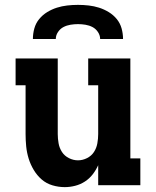

<svg xmlns="http://www.w3.org/2000/svg" viewBox="-20 -760 640 788"><path d="M246 8Q220 8 195 0.5Q170 -7 151 -23.5Q132 -40 118.5 -62.5Q105 -85 97.5 -109.5Q90 -134 87.5 -159Q85 -184 85 -210V-410H44V-520H217V-210Q217 -191 220.5 -171.5Q224 -152 234.5 -136Q245 -120 263 -111Q281 -102 300 -102Q319 -102 337 -111Q355 -120 365.5 -136Q376 -152 379.5 -171.5Q383 -191 383 -210V-410H342V-520H515V-110H556V0H383V-82Q374 -62 360.5 -44.5Q347 -27 328.5 -15Q310 -3 288.5 2.5Q267 8 246 8ZM115 -600Q115 -622 121 -643.5Q127 -665 141 -682Q155 -699 174 -710.5Q193 -722 213.5 -728.5Q234 -735 256 -737.5Q278 -740 300 -740Q322 -740 344 -737.5Q366 -735 386.5 -728.5Q407 -722 426 -710.5Q445 -699 459 -682Q473 -665 479 -643.5Q485 -622 485 -600H391Q391 -615 382 -628.5Q373 -642 359.5 -649Q346 -656 330.5 -658.5Q315 -661 300 -661Q285 -661 269.5 -658.5Q254 -656 240.5 -649Q227 -642 218 -628.5Q209 -615 209 -600Z"/></svg>

Font: Iosevka Etoile Extrabold
Style: Regular
Weight: 800
Designer: Belleve Invis
Foundry: Belleve Invis
Version: Version 22.1.2; ttfautohint (v1.8.4)